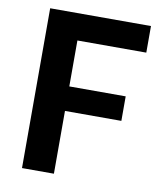

<svg xmlns="http://www.w3.org/2000/svg" viewBox="-81 -774 702 839"><g transform="rotate(10 270.5 -354.5)"><path d="M215.3 0V-278.5H465.5V-387.3H215.3V-591.1H521V-709.1H73.7V0Z"/></g></svg>

Font: Estedad VF
Style: Regular
Weight: 100
Designer: Amin Abedi
Version: Version 7.3